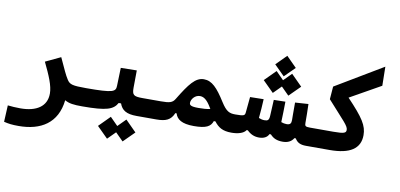

<svg xmlns="http://www.w3.org/2000/svg" viewBox="-83 -975 3096 1485"><g transform="rotate(10 1465.0 -233.0)"><path d="M442.9 -19C477.5 1 514.6 4.9 580.1 4.9C603.5 4.9 622.6 -20 622.6 -75.7C622.6 -120.1 610.8 -139.2 585.9 -139.2C478.5 -139.2 457 -145 435.5 -178.2C412.1 -214.4 399.4 -246.6 355 -341.8L236.3 -285.6C284.2 -186.5 317.4 -110.8 317.4 -48.8C317.4 52.7 237.3 103 112.3 103C68.4 103 49.8 100.6 12.7 97.2L6.3 227.1C42.5 235.8 69.8 239.7 122.1 239.7C295.9 239.7 422.9 163.6 442.9 -19Z M580.1 4.9C773.4 4.9 823.2 -15.1 854 -69.8H872.6C890.6 -19 927.2 4.9 1007.3 4.9H1166C1189.5 4.9 1208.5 -20 1208.5 -75.7C1208.5 -120.1 1196.8 -139.2 1171.9 -139.2H1028.3C958 -139.2 946.8 -149.4 946.8 -206.5L948.2 -342.3L822.8 -340.3L818.4 -198.7C816.9 -152.3 802.2 -139.2 585.9 -139.2ZM935.1 217.8 1021 132.3 935.1 45.9 874 107.4 813 45.9 727.1 132.3 813 217.8 874 156.7Z M1163.1 4.9C1236.8 4.9 1275.4 -11.7 1299.3 -68.8H1309.1C1321.8 -23.9 1361.8 4.9 1456.1 4.9C1554.2 4.9 1587.9 -15.6 1603 -59.6H1615.7C1647.9 -17.1 1683.1 4.9 1752 4.9C1775.4 4.9 1794.4 -10.3 1794.4 -65.9C1794.4 -115.2 1782.7 -139.2 1757.8 -139.2C1711.9 -139.2 1686.5 -148.9 1644 -215.8C1579.1 -318.8 1535.2 -365.2 1471.7 -365.2C1406.2 -365.2 1360.4 -304.7 1283.2 -177.7C1263.7 -145.5 1241.7 -139.2 1171.9 -139.2C1148.9 -139.2 1137.7 -83.5 1137.7 -56.2C1137.7 -12.7 1145.5 4.9 1163.1 4.9ZM1560.1 -147.5C1530.8 -140.6 1502.9 -139.2 1467.3 -139.2C1405.8 -139.2 1397 -150.4 1397 -167C1397 -195.8 1425.8 -231.9 1464.4 -231.9C1493.2 -231.9 1519.5 -215.3 1552.7 -159.7C1555.2 -155.8 1557.6 -151.4 1560.1 -147.5Z M1968.8 4.9C2003.9 4.9 2032.2 -7.8 2044.4 -35.2H2055.7C2080.6 -7.3 2110.4 4.9 2154.8 4.9C2191.4 4.9 2221.7 -7.8 2239.7 -38.1H2250.5C2268.6 -7.3 2294.4 4.9 2337.9 4.9C2361.3 4.9 2380.4 -20 2380.4 -75.7C2380.4 -120.1 2368.7 -139.2 2343.8 -139.2C2307.6 -139.2 2303.2 -145 2303.2 -168.9C2303.2 -219.7 2302.7 -259.8 2300.8 -316.9L2196.8 -310.1C2196.3 -276.9 2196.8 -245.6 2196.8 -217.8C2197.3 -201.7 2197.3 -187 2197.3 -173.3C2197.3 -146.5 2189.9 -134.3 2160.6 -134.3C2146.5 -134.3 2132.8 -137.2 2118.2 -142.6C2120.6 -192.4 2121.1 -250 2122.1 -303.7L2031.2 -301.8C2029.3 -259.3 2026.9 -217.3 2024.9 -174.8C2022.9 -139.6 2011.7 -134.3 1986.8 -134.3C1972.2 -134.3 1958.5 -137.7 1942.4 -144C1947.3 -193.8 1950.7 -243.7 1953.1 -293.5L1846.7 -291.5C1842.8 -251 1838.9 -210 1835 -169.4C1832.5 -143.6 1826.2 -139.2 1757.8 -139.2L1752 4.9C1800.8 4.9 1847.2 -6.8 1865.2 -35.2H1874.5C1901.4 -8.3 1931.2 4.9 1968.8 4.9ZM2136.2 -353.5 2222.2 -439 2136.2 -525.4 2075.2 -463.9 2014.2 -525.4 1928.2 -439 2014.2 -353.5 2075.2 -414.6ZM2075.2 -494.6 2155.8 -574.7 2075.2 -655.8 1994.6 -574.7Z M2337.9 4.9H2523.9C2683.1 4.9 2762.2 -47.4 2762.2 -153.3C2762.2 -228 2726.6 -283.7 2597.7 -419.4L2838.9 -555.2L2836.4 -704.6L2465.3 -482.9L2457.5 -382.3C2588.4 -234.9 2627 -203.1 2627 -170.9C2627 -147.5 2613.8 -139.2 2527.8 -139.2H2343.8Z"/></g></svg>

Font: Cascadia Code
Style: Bold
Weight: 700
Monospace: yes
Designer: Aaron Bell
Foundry: Saja Typeworks
Version: Version 2404.023